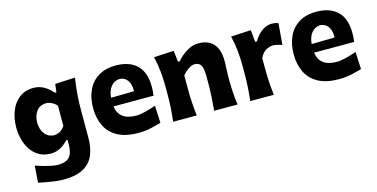

<svg xmlns="http://www.w3.org/2000/svg" viewBox="-78 -974 3137 1599"><g transform="rotate(-15 1490.5 -174.0)"><path d="M306.6 229Q271.5 229 231.2 223.6Q190.9 218.3 154.8 211.2Q118.7 204.1 94.7 199.2L105 53.7Q139.2 66.9 176.8 76.9Q214.4 86.9 245.4 92.8Q276.4 98.6 289.6 98.6Q365.7 98.6 395 64Q424.3 29.3 424.3 -43V-82.5H413.1Q378.9 -43.9 340.1 -25.6Q301.3 -7.3 262.7 -7.3Q205.6 -7.3 163.3 -31Q121.1 -54.7 93.3 -95.2Q65.4 -135.7 51.8 -186.8Q38.1 -237.8 38.1 -292Q38.1 -369.1 63.5 -433.1Q88.9 -497.1 138.7 -535.4Q188.5 -573.7 262.2 -573.7Q310.1 -573.7 351.1 -550.5Q392.1 -527.3 423.3 -488.8H437.5L445.8 -558.6L618.2 -566.9Q596.7 -427.7 596.7 -297.4V-53.2Q596.7 30.3 570.3 94Q543.9 157.7 480.7 193.4Q417.5 229 306.6 229ZM328.6 -147.9Q386.7 -150.9 420.9 -204.1V-377.4Q402.3 -398.9 377.9 -410.9Q353.5 -422.9 329.1 -423.3Q272.9 -421.4 245.1 -381.3Q217.3 -341.3 217.3 -285.6Q217.3 -250.5 229.5 -219.5Q241.7 -188.5 266.4 -168.9Q291 -149.4 328.6 -147.9Z M1010.7 15.1Q901.4 15.1 832.3 -22.9Q763.2 -61 730.7 -127.9Q698.2 -194.8 698.2 -281.7Q698.2 -368.2 728.8 -434.6Q759.3 -501 820.1 -538.8Q880.9 -576.7 971.2 -576.7Q1087.4 -576.7 1152.1 -515.1Q1216.8 -453.6 1216.8 -327.1Q1216.8 -304.7 1215.3 -286.9Q1213.9 -269 1211.4 -252H866.2Q873.5 -193.4 913.8 -161.1Q954.1 -128.9 1032.7 -128.9Q1062.5 -128.9 1110.8 -140.9Q1159.2 -152.8 1201.2 -168.5L1208 -18.6Q1172.9 -9.3 1123.8 2.9Q1074.7 15.1 1010.7 15.1ZM1064 -330.1Q1065.4 -391.1 1041 -424.6Q1016.6 -458 973.1 -460Q928.2 -457.5 899.2 -422.6Q870.1 -387.7 865.2 -326.7Z M1313 0Q1319.8 -59.6 1323.5 -116.2Q1327.1 -172.9 1327.1 -242.2V-298.3Q1327.1 -362.3 1320.8 -427.7Q1314.5 -493.2 1298.3 -560.5L1470.2 -569.3L1481.4 -472.2H1496.1Q1530.8 -514.2 1581.3 -545.4Q1631.8 -576.7 1683.1 -576.7Q1768.6 -576.7 1813.2 -526.6Q1857.9 -476.6 1857.9 -377.4Q1857.9 -340.8 1855.7 -306.2Q1853.5 -271.5 1853.5 -242.2Q1853.5 -172.9 1856.4 -116.2Q1859.4 -59.6 1868.7 0H1666.5Q1671.9 -59.6 1675.3 -115Q1678.7 -170.4 1678.7 -232.9V-301.3Q1678.7 -359.4 1663.3 -388.2Q1647.9 -417 1607.4 -417Q1585.9 -417 1554.4 -396.2Q1522.9 -375.5 1502.4 -348.1V-232.9Q1502.4 -170.4 1505.9 -115Q1509.3 -59.6 1516.6 0Z M1977.5 0Q1984.4 -59.6 1988 -116.2Q1991.7 -172.9 1991.7 -242.2V-298.3Q1991.7 -362.3 1985.4 -427.7Q1979 -493.2 1962.9 -560.5L2134.8 -569.3L2145 -466.3H2159.7Q2197.3 -527.3 2237.8 -552Q2278.3 -576.7 2314 -576.7Q2326.7 -576.7 2342.5 -574.5Q2358.4 -572.3 2372.6 -565.9L2357.4 -382.8Q2337.9 -389.6 2316.2 -394.5Q2294.4 -399.4 2279.8 -399.4Q2254.4 -399.4 2222.4 -383.5Q2190.4 -367.7 2167 -319.8V-232.9Q2167 -170.4 2170.4 -115Q2173.8 -59.6 2181.2 0Z M2740.2 15.1Q2630.9 15.1 2561.8 -22.9Q2492.7 -61 2460.2 -127.9Q2427.7 -194.8 2427.7 -281.7Q2427.7 -368.2 2458.3 -434.6Q2488.8 -501 2549.6 -538.8Q2610.4 -576.7 2700.7 -576.7Q2816.9 -576.7 2881.6 -515.1Q2946.3 -453.6 2946.3 -327.1Q2946.3 -304.7 2944.8 -286.9Q2943.4 -269 2940.9 -252H2595.7Q2603 -193.4 2643.3 -161.1Q2683.6 -128.9 2762.2 -128.9Q2792 -128.9 2840.3 -140.9Q2888.7 -152.8 2930.7 -168.5L2937.5 -18.6Q2902.3 -9.3 2853.3 2.9Q2804.2 15.1 2740.2 15.1ZM2793.5 -330.1Q2794.9 -391.1 2770.5 -424.6Q2746.1 -458 2702.6 -460Q2657.7 -457.5 2628.7 -422.6Q2599.6 -387.7 2594.7 -326.7Z"/></g></svg>

Font: Pinar DS2-Bold
Style: Regular
Weight: 700
Designer: Amin Abedi
Version: Version 2.000